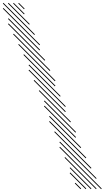

<svg xmlns="http://www.w3.org/2000/svg" viewBox="-24 -1310 727 1334"><path d="M642.9 4.3 647.1 0 428.6 -218.6 424.3 -214.3ZM607.1 4.3 611.4 0 464.3 -147.1 460 -142.9ZM571.4 4.3 575.7 0 464.3 -111.4 460 -107.1ZM388.6 -285.7 678.6 4.3 682.9 0 392.9 -290ZM388.6 -321.4 642.9 -67.1 647.1 -71.4 392.9 -325.7ZM352.9 -392.9 607.1 -138.6 611.4 -142.9 357.1 -397.1ZM317.1 -464.3 571.4 -210 575.7 -214.3 321.4 -468.6ZM317.1 -500 535.7 -281.4 540 -285.7 321.4 -504.3ZM281.4 -571.4 500 -352.9 504.3 -357.1 285.7 -575.7ZM281.4 -607.1 500 -388.6 504.3 -392.9 285.7 -611.4ZM245.7 -678.6 464.3 -460 468.6 -464.3 250 -682.9ZM210 -750 428.6 -531.4 432.9 -535.7 214.3 -754.3ZM174.3 -821.4 428.6 -567.1 432.9 -571.4 178.6 -825.7ZM174.3 -857.1 392.9 -638.6 397.1 -642.9 178.6 -861.4ZM138.6 -928.6 357.1 -710 361.4 -714.3 142.9 -932.9ZM102.9 -1000 357.1 -745.7 361.4 -750 107.1 -1004.3ZM67.1 -1071.4 321.4 -817.1 325.7 -821.4 71.4 -1075.7ZM31.4 -1142.9 285.7 -888.6 290 -892.9 35.7 -1147.1ZM31.4 -1178.6 250 -960 254.3 -964.3 35.7 -1182.9ZM-4.3 -1250 250 -995.7 254.3 -1000 0 -1254.3ZM-4.3 -1285.7 214.3 -1067.1 218.6 -1071.4 0 -1290ZM31.4 -1285.7 178.6 -1138.6 182.9 -1142.9 35.7 -1290ZM142.9 -1210 147.1 -1214.3 71.4 -1290 67.1 -1285.7ZM142.9 -1245.7 147.1 -1250 107.1 -1290 102.9 -1285.7ZM535.7 4.3 540 0 500 -40 495.7 -35.7Z"/></svg>

Font: Gossip High Needlepoint
Style: Regular
Weight: 100
Width: 7
Designer: Deborah Khodanovich
Version: Version 1.001;Glyphs 3.3.1 (3343)